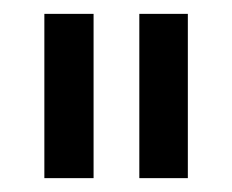

<svg xmlns="http://www.w3.org/2000/svg" viewBox="-20 -701 335 277"><path d="M251 -444H181V-681H251ZM115 -444H44V-681H115Z"/></svg>

Font: Hind Siliguri
Style: Regular
Weight: 400
Designer: Jyotish Sonowal
Foundry: Indian Type Foundry
Version: Version 1.000;PS 1.0;hotconv 1.0.86;makeotf.lib2.5.63406; tt